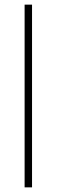

<svg xmlns="http://www.w3.org/2000/svg" viewBox="-20 -727 244 827"><path d="M118 -707V80H86V-707Z"/></svg>

Font: Blinker ExtraLight
Style: Regular
Weight: 200
Designer: Juergen Huber
Foundry: supertype
Version: Version 1.017;hotconv 1.0.117;makeotfexe 2.5.65602